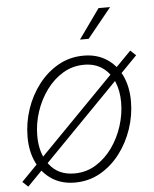

<svg xmlns="http://www.w3.org/2000/svg" viewBox="-54 -807 694 863"><g transform="rotate(-5 293.0 -375.0)"><path d="M249.5 11.2Q189.9 11.2 146.2 -17.1Q102.5 -45.4 78.6 -95.7Q54.7 -146 54.7 -211.4Q54.7 -274.9 75 -335.7Q95.2 -396.5 133.1 -445.8Q170.9 -495.1 222.7 -524.4Q274.4 -553.7 337.4 -553.7Q396.5 -553.7 440.2 -525.6Q483.9 -497.6 507.8 -447.5Q531.7 -397.5 531.7 -331.1Q531.7 -268.1 511.2 -207Q490.7 -146 453.1 -96.7Q415.5 -47.4 363.8 -18.1Q312 11.2 249.5 11.2ZM250.5 -29.8Q304.2 -29.8 347.7 -56.6Q391.1 -83.5 422.4 -127.2Q453.6 -170.9 470.5 -224.1Q487.3 -277.3 487.3 -330.1Q487.3 -383.3 469.7 -424.3Q452.1 -465.3 418.2 -489Q384.3 -512.7 335.9 -512.7Q284.2 -512.7 241 -487.1Q197.8 -461.4 165.8 -418Q133.8 -374.5 116.2 -321Q98.6 -267.6 98.6 -212.4Q98.6 -132.8 138.4 -81.3Q178.2 -29.8 250.5 -29.8ZM38.6 11.2 13.7 -12.2 548.3 -558.1 572.8 -534.7ZM327.6 -627 422.9 -760.7H475.1L366.7 -627Z"/></g></svg>

Font: Inter ExtraLight
Style: Italic
Weight: 250
Italic angle: -9.3988°
Designer: Rasmus Andersson
Foundry: rsms
Version: Version 4.001;git-66647c0bb